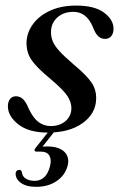

<svg xmlns="http://www.w3.org/2000/svg" viewBox="-20 -478 438 706"><path d="M166.5 -14.5Q200 -14.5 221.2 -33Q242.5 -51.5 242.5 -80.5Q242.5 -103 227.2 -125.8Q212 -148.5 166.5 -187Q116 -228.5 96.5 -256.5Q77 -284.5 77.5 -321.5Q78.5 -358 101 -389Q123.5 -420 164.2 -438.8Q205 -457.5 260.5 -457.5Q327.5 -457.5 362.2 -431.8Q397 -406 397.5 -373Q397.5 -355 389 -345Q380.5 -335 366.5 -335Q352 -335 341.2 -344.8Q330.5 -354.5 321 -380Q297.5 -434.5 250 -434.5Q213.5 -434.5 190.5 -413.5Q167.5 -392.5 167.5 -360Q167.5 -343 173.5 -327.2Q179.5 -311.5 197 -291.8Q214.5 -272 248.5 -243Q299.5 -200.5 317.2 -173.5Q335 -146.5 333.5 -112.5Q331.5 -59 283 -24.8Q234.5 9.5 156 9.5Q85.5 9.5 47.2 -20.8Q9 -51 9 -87.5Q9 -103.5 16.8 -113.8Q24.5 -124 38.5 -124Q54 -124 65 -113.2Q76 -102.5 86 -77.5Q102.5 -43 122.2 -28.8Q142 -14.5 166.5 -14.5ZM166 -3.5H187.5L136.5 61Q143.5 60.5 153.5 60.5Q197 60.5 217 80.5Q237 100.5 228.5 132Q219.5 166.5 188.2 187.8Q157 209 113 209Q76.5 209 56.5 194.2Q36.5 179.5 37.5 158.5Q39.5 147.5 49.5 147Q57 145.5 60 153.5Q62 171.5 75.5 179.2Q89 187 107 187Q150.5 187 164 132.5Q170 108.5 161.5 94Q153 79.5 129 79.5H115Q107.5 79.5 107 75.2Q106.5 71 111.5 65Z"/></svg>

Font: Fraunces 72pt S000
Style: Italic
Weight: 400
Italic angle: -16°
Version: Version 1.000; ttfautohint (v1.8.3)